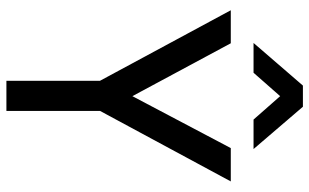

<svg xmlns="http://www.w3.org/2000/svg" viewBox="-203 -762 965 599"><g transform="rotate(90 279.5 -462.5)"><path d="M247 -925H313L445 -771H353L280 -854L207 -771H114ZM232 0V-292L12 -700H115L280 -393L442 -700H546L326 -292V0Z"/></g></svg>

Font: Haskoy Medium
Style: Regular
Weight: 500
Designer: Ertekin Erdin
Foundry: Ertekin Erdin
Version: Version 1.500; ttfautohint (v1.8.3)